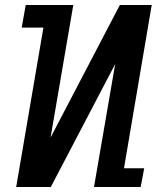

<svg xmlns="http://www.w3.org/2000/svg" viewBox="-20 -745 640 765"><path d="M272 -725 181.5 -197 457.5 -725H584.5L474 -74.5H554.5L540.5 0H354.5L439 -490L182.5 0H44.5L153 -635H66.5L82.5 -725Z"/></svg>

Font: JuliaMono BoldItalic
Style: Regular
Weight: 700
Italic angle: -9°
Monospace: yes
Designer: cormullion
Foundry: corm
Version: Version 0.049; ttfautohint (v1.8.4)